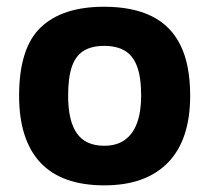

<svg xmlns="http://www.w3.org/2000/svg" viewBox="-20 -543 630 578"><path d="M294.1 15Q165.9 15 101.7 -53.4Q37.5 -121.9 37.5 -255Q37.5 -398.3 102.6 -460.5Q167.7 -522.7 293.5 -522.7Q378.7 -522.7 436.4 -494.4Q494 -466.1 523.3 -406.9Q552.5 -347.7 552.5 -255Q552.5 -122.2 485.7 -53.6Q418.8 15 294.1 15ZM293.8 -104.2Q331 -104.2 355.5 -121.6Q380.1 -139 392.5 -172.7Q404.9 -206.3 404.9 -255Q404.9 -311.2 392.3 -343.8Q379.8 -376.5 355.1 -390.7Q330.4 -404.9 293.8 -404.9Q256.2 -404.9 232 -390.1Q207.8 -375.3 196.5 -342.6Q185.1 -310 185.1 -255Q185.1 -178.9 211.4 -141.6Q237.6 -104.2 293.8 -104.2Z"/></svg>

Font: Maven Pro
Style: Regular
Weight: 400
Designer: Joe Prince
Foundry: Joe Prince
Version: Version 2.103